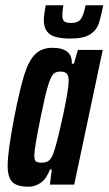

<svg xmlns="http://www.w3.org/2000/svg" viewBox="-20 -699 411 727"><path d="M9 -72Q9 -125 34 -255Q55 -362 72 -416Q89 -470 113.5 -494Q138 -518 179 -518Q254 -518 252 -458H260L275 -510H369L261 0H169L176 -57H169Q156 -22 134.5 -7Q113 8 88 8Q45 8 27 -9.5Q9 -27 9 -72ZM185 -127Q198 -166 219 -263.5Q240 -361 240 -394Q240 -413 232.5 -420.5Q225 -428 209 -428Q191 -428 181.5 -418Q172 -408 161.5 -373.5Q151 -339 134 -255Q110 -138 110 -111Q110 -93 116 -88Q122 -83 138 -83Q156 -83 166.5 -92Q177 -101 185 -127ZM146 -622Q146 -641 153 -679H220Q216 -658 216 -639Q216 -625 223 -618.5Q230 -612 249 -612Q276 -612 286.5 -627.5Q297 -643 304 -679H371Q361 -629 352.5 -606Q344 -583 320 -568Q296 -553 247 -553Q190 -553 168 -570Q146 -587 146 -622Z"/></svg>

Font: Saira Ultra Condensed
Style: Bold Italic
Weight: 700
Width: 1
Italic angle: -12°
Designer: Hector Gatti with collaboration of the Omnibus-Type team
Foundry: Omnibus-Type
Version: Version 1.001; ttfautohint (v1.8)